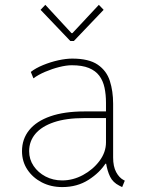

<svg xmlns="http://www.w3.org/2000/svg" viewBox="-20 -760 602 788"><path d="M235.4 7.8Q189 7.8 151.6 -11.5Q114.3 -30.8 92.3 -64Q70.3 -97.2 70.3 -139.6Q70.3 -189.5 99.9 -226.1Q129.4 -262.7 186.8 -282.7Q244.1 -302.7 327.1 -302.7H426.8V-275.4H326.2Q251.5 -275.4 201.2 -258.3Q150.9 -241.2 125.2 -210.7Q99.6 -180.2 99.6 -139.6Q99.6 -106 117.9 -78.9Q136.2 -51.8 167 -35.6Q197.8 -19.5 235.4 -19.5Q279.3 -19.5 320.6 -41.7Q361.8 -64 388.4 -99.6Q415 -135.3 415 -175.8V-269.5V-274.4V-337.9Q415 -372.1 408.9 -400.4Q402.8 -428.7 387.5 -449.2Q372.1 -469.7 344.7 -481Q317.4 -492.2 274.4 -492.2Q252.4 -492.2 223.1 -484.9Q193.8 -477.5 165.3 -465.3Q136.7 -453.1 117.2 -438.5L106.4 -464.8Q126.5 -480.5 156.7 -492.9Q187 -505.4 219 -512.5Q251 -519.5 276.4 -519.5Q344.7 -519.5 381.1 -494.6Q417.5 -469.7 430.9 -427.7Q444.3 -385.7 444.3 -334V-113.3Q444.3 -76.7 456.8 -53.5Q469.2 -30.3 488.3 -20.5L492.2 -18.6L481.4 7.8L469.7 2Q443.4 -11.2 431.9 -34.7Q420.4 -58.1 415 -91.8L418.9 -87.9H407.2L415 -91.8Q390.1 -51.8 343.5 -22Q296.9 7.8 235.4 7.8ZM166 -740.2 273.4 -624H277.3L385.7 -740.2L405.3 -719.7L283.2 -591.8H268.6L146.5 -719.7Z"/></svg>

Font: Reddit Mono ExtraLight
Style: Regular
Weight: 250
Monospace: yes
Designer: Stephen Hutchings
Foundry: Reddit
Version: Version 1.014